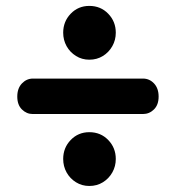

<svg xmlns="http://www.w3.org/2000/svg" viewBox="-20 -668 595 650"><path d="M282.4 -465.9Q257.4 -465.9 237.2 -478.5Q217 -491 205.4 -511.8Q193.9 -532.6 193.9 -557.3Q193.9 -595.1 219.3 -621.5Q244.7 -648 282.4 -648Q320.9 -648 346.4 -621.5Q372 -595.1 372 -557.3Q372 -532.6 360.3 -511.8Q348.6 -491 328.4 -478.5Q308.2 -465.9 282.4 -465.9ZM38.5 -341Q38.5 -369 54.2 -385.5Q70 -402 91.5 -402H464Q486 -402 501.5 -385.5Q517 -369 517 -341Q517 -313 501.2 -297.5Q485.5 -282 464 -282H90.5Q70 -282 54.2 -297.5Q38.5 -313 38.5 -341ZM282.4 -38.4Q257.4 -38.4 237.2 -51Q217 -63.5 205.4 -84.3Q193.9 -105.1 193.9 -129.8Q193.9 -167.6 219.3 -194Q244.7 -220.5 282.4 -220.5Q320.9 -220.5 346.4 -194Q372 -167.6 372 -129.8Q372 -105.1 360.3 -84.3Q348.6 -63.5 328.4 -51Q308.2 -38.4 282.4 -38.4Z"/></svg>

Font: Fraunces 72pt SuperSoft Black
Style: Regular
Weight: 900
Version: Version 1.000;[0bf87f6ff]